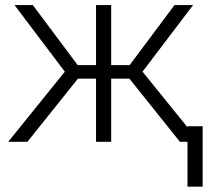

<svg xmlns="http://www.w3.org/2000/svg" viewBox="-20 -548 816 742"><path d="M480 -244.1H409.7V0H351.1V-244.1H281.2L85.9 0H11.7L230.5 -271L36.1 -528.3H106.9L280.3 -296.4H351.1V-528.3H409.7V-296.4H481L654.3 -528.3H726.1L530.8 -271L750 0H675.3ZM763.2 173.3H704.6V-60.1H763.2Z"/></svg>

Font: SteelSelectRoboto
Style: Regular
Weight: 300
Designer: Google
Version: Version 2.137; 2017